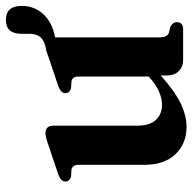

<svg xmlns="http://www.w3.org/2000/svg" viewBox="-21 -619 652 650"><g transform="rotate(-90 305.0 -294.0)"><path d="M72 -130.5V-352Q72 -365 68.2 -370.2Q64.5 -375.5 56.5 -378L31.5 -379.5Q15.5 -385 15.5 -398.5Q15.5 -413.5 37.5 -422L135.5 -455Q165.5 -466 179 -466Q204.5 -466 204.5 -439.5V-156Q204.5 -113.5 223.8 -92.5Q243 -71.5 275.5 -71.5Q296.5 -71.5 320 -81.8Q343.5 -92 368 -114L371 -117V-352Q371 -365 367.2 -370.2Q363.5 -375.5 355.5 -378L330.5 -379.5Q314.5 -385 314.5 -398.5Q314.5 -413.5 336.5 -422L434.5 -455Q459 -464.5 470.5 -465.5Q495 -471.5 505.2 -484.5Q515.5 -497.5 515.5 -520V-547.5Q515.5 -600 563 -600Q610 -600 610 -546.5Q610 -503.5 582 -473.2Q554 -443 503.5 -433.5V-81Q503.5 -65 507.5 -58Q511.5 -51 520 -48L538.5 -43.5Q555 -35.5 555 -21Q555 0 530 0H427.5Q403.5 0 389 -15Q374.5 -30 374.5 -55.5V-76Q322.5 -29 280.8 -8.8Q239 11.5 201 11.5Q143.5 11.5 107.8 -26.2Q72 -64 72 -130.5Z"/></g></svg>

Font: Fraunces 72pt Soft SemiBold
Style: Regular
Weight: 600
Version: Version 1.000;[b76b70a41]